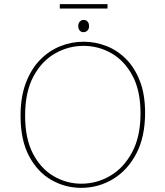

<svg xmlns="http://www.w3.org/2000/svg" viewBox="-20 -899 797 925"><path d="M371 6Q294 6 227.5 -32Q161 -70 120 -147Q79 -224 79 -341Q79 -431 104 -498Q129 -565 172 -609.5Q215 -654 269.5 -676Q324 -698 383 -698Q439 -698 492 -677.5Q545 -657 587 -615Q629 -573 654 -508.5Q679 -444 679 -356Q679 -239 636.5 -158.5Q594 -78 524 -36Q454 6 371 6ZM372 -14Q446 -14 511 -52Q576 -90 616.5 -165.5Q657 -241 657 -353Q657 -462 618.5 -534Q580 -606 517.5 -642Q455 -678 382 -678Q309 -678 244.5 -641Q180 -604 140.5 -529.5Q101 -455 101 -342Q101 -231 139 -158.5Q177 -86 239 -50Q301 -14 372 -14ZM382 -744Q371 -744 364 -752Q357 -760 357 -773Q357 -787 364.5 -795Q372 -803 383 -803Q395 -803 402 -795Q409 -787 409 -773Q409 -759 401 -751.5Q393 -744 382 -744ZM498 -879V-858H268V-879Z"/></svg>

Font: Bitter Thin Thin
Style: Regular
Weight: 250
Version: Version 2.002